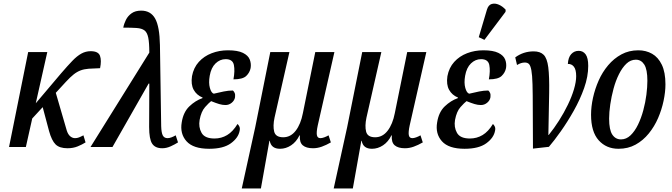

<svg xmlns="http://www.w3.org/2000/svg" viewBox="-20 -830 3795 1084"><path d="M31 0 139 -536H247L182 -247L325 -416Q362 -459 388.5 -486.5Q415 -514 439.5 -527.5Q464 -541 492 -541Q535 -541 544.5 -515Q554 -489 545 -445Q507 -444 481 -442Q455 -440 435 -432.5Q415 -425 396 -410Q377 -395 352 -368L295 -306L357 -93Q364 -71 376.5 -60.5Q389 -50 404 -50Q415 -50 425.5 -54Q436 -58 451 -66L463 -26Q444 -14 418.5 -3.5Q393 7 361 7Q316 7 294 -14.5Q272 -36 257 -90L221 -225L162 -161L126 0Z M491 0 823 -533Q823 -588 817 -617.5Q811 -647 795.5 -658.5Q780 -670 751 -672Q722 -674 676 -674Q680 -696 691 -718Q702 -740 723 -755Q744 -770 777 -770Q831 -770 856 -725Q881 -680 883 -576L890 -118Q891 -81 899 -65.5Q907 -50 926 -50Q936 -50 948 -54.5Q960 -59 972 -66L985 -26Q968 -15 944 -4Q920 7 896 7Q856 7 839 -19Q822 -45 822 -113L823 -358H819L615 0Z M1161 10Q1071 10 1033 -32.5Q995 -75 1006 -139Q1015 -197 1049 -229.5Q1083 -262 1123 -276L1124 -279Q1090 -293 1073.5 -323Q1057 -353 1064 -400Q1073 -448 1102.5 -480.5Q1132 -513 1175 -529.5Q1218 -546 1267 -546Q1322 -546 1351.5 -531.5Q1381 -517 1390 -494Q1399 -471 1395 -446Q1390 -420 1370 -401Q1350 -382 1298 -382Q1307 -430 1300.5 -463Q1294 -496 1254 -496Q1222 -496 1197 -472Q1172 -448 1164 -402Q1157 -362 1165 -333.5Q1173 -305 1187 -301Q1216 -308 1243 -313.5Q1270 -319 1295 -319Q1300 -315 1304.5 -306Q1309 -297 1307 -281Q1304 -263 1288.5 -250Q1273 -237 1253 -237Q1236 -237 1217.5 -242.5Q1199 -248 1172 -259Q1160 -250 1138 -225.5Q1116 -201 1107 -153Q1100 -112 1118 -80Q1136 -48 1191 -48Q1230 -48 1262.5 -67.5Q1295 -87 1321 -130Q1327 -125 1331.5 -115.5Q1336 -106 1333 -92Q1326 -52 1283.5 -21Q1241 10 1161 10Z M1345 234 1421 -112 1506 -536H1614L1530 -166Q1520 -119 1528 -87Q1536 -55 1579 -55Q1621 -55 1649.5 -92Q1678 -129 1690 -191L1760 -536H1868L1774 -122Q1766 -85 1769 -67.5Q1772 -50 1789 -50Q1798 -50 1810.5 -54.5Q1823 -59 1835 -66L1848 -26Q1822 -11 1797 -2Q1772 7 1747 7Q1709 7 1689.5 -9.5Q1670 -26 1673 -66H1671Q1653 -29 1623.5 -9.5Q1594 10 1561 10Q1511 10 1503 -35H1501L1453 234Z M1864 234 1940 -112 2025 -536H2133L2049 -166Q2039 -119 2047 -87Q2055 -55 2098 -55Q2140 -55 2168.5 -92Q2197 -129 2209 -191L2279 -536H2387L2293 -122Q2285 -85 2288 -67.5Q2291 -50 2308 -50Q2317 -50 2329.5 -54.5Q2342 -59 2354 -66L2367 -26Q2341 -11 2316 -2Q2291 7 2266 7Q2228 7 2208.5 -9.5Q2189 -26 2192 -66H2190Q2172 -29 2142.5 -9.5Q2113 10 2080 10Q2030 10 2022 -35H2020L1972 234Z M2603 10Q2513 10 2475 -32.5Q2437 -75 2448 -139Q2457 -197 2491 -229.5Q2525 -262 2565 -276L2566 -279Q2532 -293 2515.5 -323Q2499 -353 2506 -400Q2515 -448 2544.5 -480.5Q2574 -513 2617 -529.5Q2660 -546 2709 -546Q2764 -546 2793.5 -531.5Q2823 -517 2832 -494Q2841 -471 2837 -446Q2832 -420 2812 -401Q2792 -382 2740 -382Q2749 -430 2742.5 -463Q2736 -496 2696 -496Q2664 -496 2639 -472Q2614 -448 2606 -402Q2599 -362 2607 -333.5Q2615 -305 2629 -301Q2658 -308 2685 -313.5Q2712 -319 2737 -319Q2742 -315 2746.5 -306Q2751 -297 2749 -281Q2746 -263 2730.5 -250Q2715 -237 2695 -237Q2678 -237 2659.5 -242.5Q2641 -248 2614 -259Q2602 -250 2580 -225.5Q2558 -201 2549 -153Q2542 -112 2560 -80Q2578 -48 2633 -48Q2672 -48 2704.5 -67.5Q2737 -87 2763 -130Q2769 -125 2773.5 -115.5Q2778 -106 2775 -92Q2768 -52 2725.5 -21Q2683 10 2603 10ZM2715 -605 2683 -620 2729 -775Q2737 -802 2756 -807.5Q2775 -813 2796.5 -803.5Q2818 -794 2835 -775L2834 -763Z M2889 -506Q2935 -540 2993 -540Q3030 -540 3049.5 -520.5Q3069 -501 3075.5 -450Q3082 -399 3080.5 -306.5Q3079 -214 3076 -68H3078Q3108 -105 3136 -149Q3164 -193 3186 -238.5Q3208 -284 3220.5 -326Q3233 -368 3233 -400Q3233 -437 3220 -453.5Q3207 -470 3186 -469Q3188 -506 3205 -524.5Q3222 -543 3247 -543Q3272 -543 3286.5 -523Q3301 -503 3301 -458Q3301 -398 3278 -333Q3255 -268 3219.5 -205Q3184 -142 3146.5 -89Q3109 -36 3079 -1L2989 9Q2988 -124 2988 -212Q2988 -300 2986.5 -353.5Q2985 -407 2980 -433.5Q2975 -460 2966.5 -468.5Q2958 -477 2943 -477Q2922 -477 2899 -463Z M3472 10Q3403 10 3360 -38Q3317 -86 3317 -182Q3317 -228 3328 -278Q3339 -328 3360 -375.5Q3381 -423 3413.5 -461.5Q3446 -500 3488.5 -523Q3531 -546 3584 -546Q3627 -546 3661.5 -526.5Q3696 -507 3716.5 -464.5Q3737 -422 3737 -354Q3737 -311 3726.5 -261Q3716 -211 3695.5 -163.5Q3675 -116 3643 -76.5Q3611 -37 3568.5 -13.5Q3526 10 3472 10ZM3486 -43Q3516 -43 3540 -66Q3564 -89 3582 -126Q3600 -163 3612 -207.5Q3624 -252 3629.5 -295.5Q3635 -339 3635 -374Q3635 -438 3617.5 -465.5Q3600 -493 3570 -493Q3540 -493 3516.5 -470.5Q3493 -448 3474.5 -411Q3456 -374 3444 -329.5Q3432 -285 3425.5 -240.5Q3419 -196 3419 -160Q3419 -97 3437 -70Q3455 -43 3486 -43Z"/></svg>

Font: Noto Serif ExtraCondensed Medium
Style: Italic
Weight: 500
Width: 2
Italic angle: -12°
Designer: Monotype Design Team
Foundry: Monotype Imaging Inc.
Version: Version 2.013; ttfautohint (v1.8.4.7-5d5b)